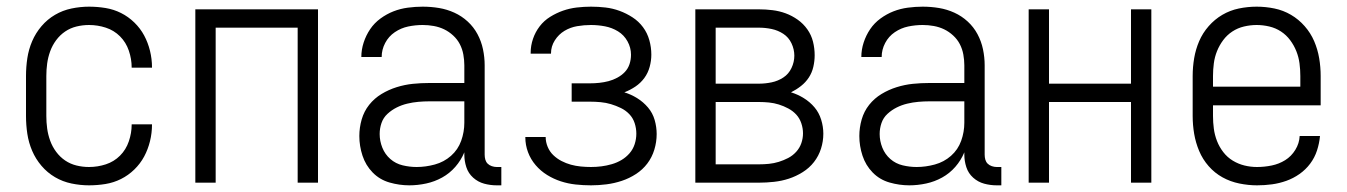

<svg xmlns="http://www.w3.org/2000/svg" viewBox="-20 -548 4040 576"><path d="M247 8Q221 8 194.5 2.5Q168 -3 145 -16.5Q122 -30 104.5 -50.5Q87 -71 76.5 -95.5Q66 -120 62 -146.5Q58 -173 58 -200V-320Q58 -347 62 -373.5Q66 -400 76.5 -424.5Q87 -449 104.5 -469.5Q122 -490 145 -503.5Q168 -517 194.5 -522.5Q221 -528 247 -528Q272 -528 296.5 -524Q321 -520 343 -509Q365 -498 383 -480.5Q401 -463 412.5 -441.5Q424 -420 430 -395.5Q436 -371 436 -346V-345H375V-346Q375 -371 366.5 -396Q358 -421 340 -439Q322 -457 297.5 -465Q273 -473 247 -473Q228 -473 209.5 -468.5Q191 -464 175.5 -453.5Q160 -443 148.5 -427.5Q137 -412 130.5 -394Q124 -376 121.5 -357.5Q119 -339 119 -320V-200Q119 -181 121.5 -162.5Q124 -144 130.5 -126Q137 -108 148.5 -92.5Q160 -77 175.5 -66.5Q191 -56 209.5 -51.5Q228 -47 247 -47Q273 -47 297.5 -55Q322 -63 340 -81Q358 -99 366.5 -124Q375 -149 375 -174V-175H436V-174Q436 -149 430 -124.5Q424 -100 412.5 -78.5Q401 -57 383 -39.5Q365 -22 343 -11Q321 0 296.5 4Q272 8 247 8Z M566 0V-520H934V0H873V-465H627V0Z M1208 8Q1178 8 1148.5 -0.5Q1119 -9 1098 -30.5Q1077 -52 1067.5 -81Q1058 -110 1058 -140Q1058 -165 1065 -189.5Q1072 -214 1087.5 -233.5Q1103 -253 1124.5 -266Q1146 -279 1170 -286.5Q1194 -294 1218.5 -296.5Q1243 -299 1268 -299H1373V-352Q1373 -368 1370 -384.5Q1367 -401 1359.5 -415.5Q1352 -430 1339.5 -441.5Q1327 -453 1312.5 -460Q1298 -467 1281.5 -470Q1265 -473 1248 -473Q1226 -473 1204.5 -468.5Q1183 -464 1164.5 -451.5Q1146 -439 1135.5 -419Q1125 -399 1125 -377H1064Q1064 -399 1071 -420.5Q1078 -442 1090.5 -460.5Q1103 -479 1121.5 -492.5Q1140 -506 1160.5 -514Q1181 -522 1203.5 -525Q1226 -528 1248 -528Q1273 -528 1297 -524Q1321 -520 1343 -510Q1365 -500 1383 -483.5Q1401 -467 1412.5 -445.5Q1424 -424 1429 -400Q1434 -376 1434 -352V-84Q1434 -76 1436 -69Q1438 -62 1443 -57Q1448 -52 1455.5 -49.5Q1463 -47 1470 -47H1484V8H1470Q1451 8 1432.5 3Q1414 -2 1399.5 -15Q1385 -28 1379 -46.5Q1373 -65 1373 -84V-91Q1363 -67 1346 -47.5Q1329 -28 1306.5 -15.5Q1284 -3 1258.5 2.5Q1233 8 1208 8ZM1230 -47Q1257 -47 1284.5 -54.5Q1312 -62 1333 -80.5Q1354 -99 1363.5 -125.5Q1373 -152 1373 -180V-244H1268Q1252 -244 1235 -242.5Q1218 -241 1201.5 -237Q1185 -233 1170 -225.5Q1155 -218 1142.5 -206.5Q1130 -195 1124.5 -179Q1119 -163 1119 -146Q1119 -125 1127 -105Q1135 -85 1151 -71Q1167 -57 1188 -52Q1209 -47 1230 -47Z M1753 8Q1730 8 1707 5.5Q1684 3 1662.5 -4Q1641 -11 1621.5 -23Q1602 -35 1587 -52.5Q1572 -70 1564 -91.5Q1556 -113 1556 -136V-137H1617Q1617 -122 1623 -107.5Q1629 -93 1640 -82.5Q1651 -72 1664.5 -65Q1678 -58 1692.5 -54Q1707 -50 1722.5 -48.5Q1738 -47 1753 -47Q1769 -47 1784.5 -49Q1800 -51 1815.5 -55.5Q1831 -60 1844.5 -68Q1858 -76 1868.5 -88Q1879 -100 1884 -115.5Q1889 -131 1889 -147Q1889 -163 1884 -178.5Q1879 -194 1868 -205.5Q1857 -217 1842.5 -224Q1828 -231 1813 -235.5Q1798 -240 1782 -241.5Q1766 -243 1750 -243H1695V-298H1750Q1764 -298 1778 -299.5Q1792 -301 1805.5 -304.5Q1819 -308 1832 -315Q1845 -322 1854.5 -332Q1864 -342 1868.5 -355.5Q1873 -369 1873 -384Q1873 -405 1862.5 -424Q1852 -443 1834 -454Q1816 -465 1795 -469Q1774 -473 1753 -473Q1732 -473 1711.5 -469.5Q1691 -466 1673.5 -455.5Q1656 -445 1644.5 -427Q1633 -409 1633 -388V-387H1572V-390Q1572 -411 1579 -431.5Q1586 -452 1599 -469Q1612 -486 1630.5 -497.5Q1649 -509 1669 -516Q1689 -523 1710.5 -525.5Q1732 -528 1753 -528Q1775 -528 1796.5 -525.5Q1818 -523 1838.5 -515.5Q1859 -508 1877.5 -496Q1896 -484 1909 -466.5Q1922 -449 1928 -427.5Q1934 -406 1934 -384Q1934 -366 1929 -347.5Q1924 -329 1913 -314Q1902 -299 1886.5 -288.5Q1871 -278 1853 -271Q1873 -265 1891.5 -253.5Q1910 -242 1924 -225.5Q1938 -209 1944 -188Q1950 -167 1950 -146Q1950 -122 1943 -99Q1936 -76 1922 -57.5Q1908 -39 1888 -26Q1868 -13 1845.5 -5.5Q1823 2 1799.5 5Q1776 8 1753 8Z M2066 0V-520H2257Q2277 -520 2297.5 -517.5Q2318 -515 2337 -508Q2356 -501 2373 -489Q2390 -477 2402 -460Q2414 -443 2419 -423Q2424 -403 2424 -382Q2424 -365 2420 -347.5Q2416 -330 2406.5 -315.5Q2397 -301 2383 -290Q2369 -279 2353 -271Q2373 -265 2391.5 -253.5Q2410 -242 2423.5 -226Q2437 -210 2443.5 -189Q2450 -168 2450 -147Q2450 -124 2443 -102Q2436 -80 2422 -62Q2408 -44 2388 -31.5Q2368 -19 2346.5 -12Q2325 -5 2302 -2.5Q2279 0 2257 0ZM2257 -297Q2276 -297 2295 -301Q2314 -305 2330 -315.5Q2346 -326 2354.5 -344Q2363 -362 2363 -381Q2363 -400 2354.5 -418Q2346 -436 2330 -446.5Q2314 -457 2295 -461Q2276 -465 2257 -465H2127V-297ZM2127 -55H2257Q2272 -55 2287 -56.5Q2302 -58 2316.5 -62.5Q2331 -67 2344.5 -74Q2358 -81 2368.5 -92.5Q2379 -104 2384 -118.5Q2389 -133 2389 -148Q2389 -163 2384 -178Q2379 -193 2369 -204Q2359 -215 2345 -222.5Q2331 -230 2316.5 -234.5Q2302 -239 2287 -240.5Q2272 -242 2257 -242H2127Z M2708 8Q2678 8 2648.5 -0.5Q2619 -9 2598 -30.5Q2577 -52 2567.5 -81Q2558 -110 2558 -140Q2558 -165 2565 -189.5Q2572 -214 2587.5 -233.5Q2603 -253 2624.5 -266Q2646 -279 2670 -286.5Q2694 -294 2718.5 -296.5Q2743 -299 2768 -299H2873V-352Q2873 -368 2870 -384.5Q2867 -401 2859.5 -415.5Q2852 -430 2839.5 -441.5Q2827 -453 2812.5 -460Q2798 -467 2781.5 -470Q2765 -473 2748 -473Q2726 -473 2704.5 -468.5Q2683 -464 2664.5 -451.5Q2646 -439 2635.5 -419Q2625 -399 2625 -377H2564Q2564 -399 2571 -420.5Q2578 -442 2590.5 -460.5Q2603 -479 2621.5 -492.5Q2640 -506 2660.5 -514Q2681 -522 2703.5 -525Q2726 -528 2748 -528Q2773 -528 2797 -524Q2821 -520 2843 -510Q2865 -500 2883 -483.5Q2901 -467 2912.5 -445.5Q2924 -424 2929 -400Q2934 -376 2934 -352V-84Q2934 -76 2936 -69Q2938 -62 2943 -57Q2948 -52 2955.5 -49.5Q2963 -47 2970 -47H2984V8H2970Q2951 8 2932.5 3Q2914 -2 2899.5 -15Q2885 -28 2879 -46.5Q2873 -65 2873 -84V-91Q2863 -67 2846 -47.5Q2829 -28 2806.5 -15.5Q2784 -3 2758.5 2.5Q2733 8 2708 8ZM2730 -47Q2757 -47 2784.5 -54.5Q2812 -62 2833 -80.5Q2854 -99 2863.5 -125.5Q2873 -152 2873 -180V-244H2768Q2752 -244 2735 -242.5Q2718 -241 2701.5 -237Q2685 -233 2670 -225.5Q2655 -218 2642.5 -206.5Q2630 -195 2624.5 -179Q2619 -163 2619 -146Q2619 -125 2627 -105Q2635 -85 2651 -71Q2667 -57 2688 -52Q2709 -47 2730 -47Z M3066 0V-520H3127V-297H3373V-520H3434V0H3373V-242H3127V0Z M3751 8Q3725 8 3698 2.5Q3671 -3 3647.5 -16Q3624 -29 3606 -49.5Q3588 -70 3577.5 -95Q3567 -120 3562.5 -146.5Q3558 -173 3558 -200V-320Q3558 -347 3562.5 -373.5Q3567 -400 3577.5 -424.5Q3588 -449 3606 -469.5Q3624 -490 3647 -503.5Q3670 -517 3696.5 -522.5Q3723 -528 3750 -528Q3777 -528 3803.5 -522.5Q3830 -517 3853 -503.5Q3876 -490 3894 -469.5Q3912 -449 3922.5 -424.5Q3933 -400 3937.5 -373.5Q3942 -347 3942 -320V-232H3619V-200Q3619 -181 3621.5 -162Q3624 -143 3631 -125Q3638 -107 3650 -91.5Q3662 -76 3678.5 -66Q3695 -56 3713.5 -51.5Q3732 -47 3751 -47Q3773 -47 3795 -51.5Q3817 -56 3835.5 -67.5Q3854 -79 3866 -98.5Q3878 -118 3879 -140H3940Q3938 -118 3931 -96.5Q3924 -75 3910.5 -57Q3897 -39 3878.5 -26Q3860 -13 3839 -5.5Q3818 2 3796 5Q3774 8 3751 8ZM3619 -288H3881V-320Q3881 -339 3878.5 -358Q3876 -377 3869 -394.5Q3862 -412 3850.5 -427.5Q3839 -443 3823 -453.5Q3807 -464 3788 -468.5Q3769 -473 3750 -473Q3731 -473 3712 -468.5Q3693 -464 3677 -453.5Q3661 -443 3649.5 -427.5Q3638 -412 3631 -394.5Q3624 -377 3621.5 -358Q3619 -339 3619 -320Z"/></svg>

Font: Iosevka SS18 Light
Style: Regular
Weight: 300
Monospace: yes
Designer: Belleve Invis
Foundry: Belleve Invis
Version: Version 25.1.1; ttfautohint (v1.8.4)